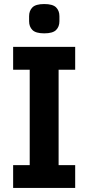

<svg xmlns="http://www.w3.org/2000/svg" viewBox="-20 -930 437 950"><path d="M352 0H45V-113H127V-585H45V-698H352V-585H270V-113H352ZM199 -765Q157 -765 140.5 -781.5Q124 -798 124 -825V-850Q124 -877 140.5 -893.5Q157 -910 199 -910Q241 -910 257.5 -893.5Q274 -877 274 -850V-825Q274 -798 257.5 -781.5Q241 -765 199 -765Z"/></svg>

Font: IBM Plex Sans Condensed
Style: Bold
Weight: 700
Width: 3
Designer: Mike Abbink, Paul van der Laan, Pieter van Rosmalen
Foundry: Bold Monday
Version: Version 3.201